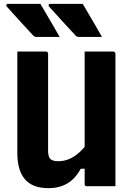

<svg xmlns="http://www.w3.org/2000/svg" viewBox="-20 -968 690 998"><path d="M190 -948Q208 -918 224 -890Q240 -862 256.5 -834.5Q273 -807 290 -776Q271 -776 255.5 -776Q240 -776 221 -776Q202 -776 170 -776Q164 -776 160 -778Q156 -780 154 -782Q127 -811 109 -830.5Q91 -850 77 -865.5Q63 -881 48.5 -897Q34 -913 15 -934Q11 -939 13 -943.5Q15 -948 21 -948Q57 -948 78.5 -948Q100 -948 124.5 -948Q149 -948 190 -948ZM410 -948Q428 -918 444 -890Q460 -862 476.5 -834.5Q493 -807 510 -776Q491 -776 475.5 -776Q460 -776 441 -776Q422 -776 390 -776Q384 -776 380 -778Q376 -780 374 -782Q347 -811 329 -830.5Q311 -850 297 -865.5Q283 -881 268.5 -897Q254 -913 235 -934Q231 -939 233 -943.5Q235 -948 241 -948Q277 -948 299 -948Q321 -948 345 -948Q369 -948 410 -948ZM580 0Q555 0 530.5 0Q506 0 481 0Q456 0 431 0Q429 0 427 -0.5Q425 -1 424 -2Q423 -3 422 -4Q421 -5 420.5 -7Q420 -9 420 -11Q420 -97 420 -183Q420 -269 420 -355.5Q420 -442 420 -528Q420 -614 420 -700Q445 -700 469.5 -700Q494 -700 519 -700Q544 -700 569 -700Q572 -700 574.5 -698.5Q577 -697 578.5 -694.5Q580 -692 580 -689Q580 -617 580 -544.5Q580 -472 580 -399.5Q580 -327 580 -254.5Q580 -182 580 -110Q580 -80 580 -52Q580 -24 580 0ZM232 10Q189 10 158.5 -2Q128 -14 108.5 -37.5Q89 -61 79.5 -95Q70 -129 70 -174Q70 -240 70 -310Q70 -380 70 -453.5Q70 -527 70 -600Q70 -625 70 -650Q70 -675 70 -700Q108 -700 145 -700Q182 -700 219 -700Q223 -700 225 -698.5Q227 -697 228.5 -695Q230 -693 230 -689Q230 -606 230 -519Q230 -432 230 -346.5Q230 -261 230 -184Q230 -154 241.5 -142Q253 -130 283 -130Q313 -130 340 -141.5Q367 -153 392.5 -176Q418 -199 442 -233V-91H400Q382 -58 358 -35.5Q334 -13 302.5 -1.5Q271 10 232 10Z"/></svg>

Font: Recursive ExtraBold
Style: Regular
Weight: 800
Version: Version 1.085